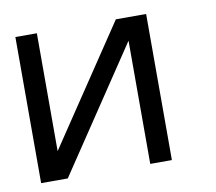

<svg xmlns="http://www.w3.org/2000/svg" viewBox="-59 -522 663 589"><g transform="rotate(-10 273.0 -227.5)"><path d="M23.9 -455.1H90.8V-87.9L336.9 -455.1H431.2V0H363.8V-383.8L106.9 0H23.9Z"/></g></svg>

Font: Anonymous Pro
Style: Regular
Weight: 400
Monospace: yes
Designer: Mark Simonson
Version: Version 1.002